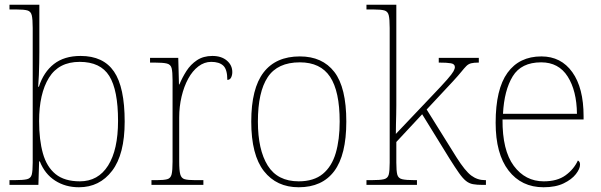

<svg xmlns="http://www.w3.org/2000/svg" viewBox="-20 -780 2536 810"><path d="M313 10Q256 10 212.5 -18Q169 -46 148 -99H145L142 0H20V-20H41Q78 -20 94 -24Q110 -28 114 -43.5Q118 -59 118 -94V-662Q118 -699 114 -715.5Q110 -732 95.5 -736Q81 -740 51 -740H20V-760H146V-560Q146 -541 145.5 -515.5Q145 -490 144 -463.5Q143 -437 141 -414H144Q164 -476 207.5 -510Q251 -544 320 -544Q416 -544 461 -478Q506 -412 506 -267Q506 -129 453 -59.5Q400 10 313 10ZM317 -15Q394 -15 436 -81.5Q478 -148 478 -270Q478 -400 441 -459.5Q404 -519 316 -519Q228 -519 186.5 -452Q145 -385 145 -269Q145 -190 161 -133Q177 -76 214.5 -45.5Q252 -15 317 -15Z M619 0V-20H641Q671 -20 685.5 -24Q700 -28 704 -44.5Q708 -61 708 -98V-442Q708 -477 704 -492.5Q700 -508 684 -512Q668 -516 631 -516H613V-536H732L735 -424H737Q749 -453 766.5 -480.5Q784 -508 811 -526Q838 -544 876 -544Q914 -544 937 -524.5Q960 -505 960 -476Q960 -463 955 -453Q950 -443 939 -443Q939 -487 922 -503Q905 -519 871 -519Q842 -519 817 -500Q792 -481 774 -448Q756 -415 746 -372.5Q736 -330 736 -284V-98Q736 -61 740.5 -44.5Q745 -28 759 -24Q773 -20 803 -20H838V0Z M1240 10Q1147 10 1093.5 -58Q1040 -126 1040 -267Q1040 -407 1092 -474.5Q1144 -542 1245 -542Q1340 -542 1390.5 -476.5Q1441 -411 1441 -267Q1441 -126 1390 -58Q1339 10 1240 10ZM1240 -15Q1304 -15 1342 -46.5Q1380 -78 1396.5 -134.5Q1413 -191 1413 -267Q1413 -395 1372.5 -456Q1332 -517 1245 -517Q1151 -517 1109.5 -454.5Q1068 -392 1068 -267Q1068 -148 1109.5 -81.5Q1151 -15 1240 -15Z M1526 0V-20H1547Q1584 -20 1600 -24Q1616 -28 1620 -43.5Q1624 -59 1624 -94V-662Q1624 -699 1620 -715.5Q1616 -732 1601.5 -736Q1587 -740 1557 -740H1526V-760H1652V-374Q1652 -355 1652 -335.5Q1652 -316 1651.5 -296.5Q1651 -277 1650.5 -256.5Q1650 -236 1650 -215L1800 -373Q1845 -420 1866 -444Q1887 -468 1893 -479Q1899 -490 1899 -497Q1899 -510 1882.5 -513Q1866 -516 1831 -516V-536H2000V-516Q1979 -516 1967.5 -513Q1956 -510 1947.5 -501.5Q1939 -493 1926.5 -477.5Q1914 -462 1891 -437L1780 -318L1906 -116Q1942 -59 1968 -39.5Q1994 -20 2026 -20H2030V0H2016Q1992 0 1975.5 -3Q1959 -6 1945.5 -17Q1932 -28 1916.5 -50Q1901 -72 1877 -110L1761 -298L1652 -181V-94Q1652 -59 1656 -43.5Q1660 -28 1676.5 -24Q1693 -20 1729 -20H1739V0Z M2273 10Q2180 10 2125.5 -60.5Q2071 -131 2071 -262Q2071 -404 2121 -473Q2171 -542 2264 -542Q2347 -542 2394.5 -475.5Q2442 -409 2442 -290V-276H2100Q2099 -146 2147.5 -80.5Q2196 -15 2274 -15Q2331 -15 2366 -40.5Q2401 -66 2418 -103Q2423 -100 2425 -96Q2427 -92 2427 -85Q2427 -68 2409.5 -45.5Q2392 -23 2358 -6.5Q2324 10 2273 10ZM2414 -300Q2413 -397 2375 -457Q2337 -517 2263 -517Q2179 -517 2143 -458Q2107 -399 2102 -300Z"/></svg>

Font: Noto Serif Tibetan Thin
Style: Regular
Weight: 250
Version: Version 2.103